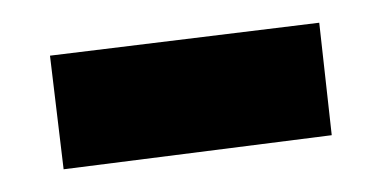

<svg xmlns="http://www.w3.org/2000/svg" viewBox="-20 -357 335 169"><path d="M24 -308 261 -337 272 -238 36 -208Z"/></svg>

Font: Piazzolla SC
Style: Bold
Weight: 700
Designer: Juan Pablo del Peral
Foundry: Huerta Tipografica
Version: Version 1.330